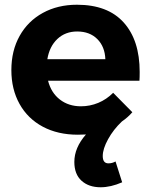

<svg xmlns="http://www.w3.org/2000/svg" viewBox="-20 -563 637 811"><path d="M570 -259Q570 -235 569 -222H183Q196 -171 233 -142.5Q270 -114 322 -114Q360 -114 395 -128.5Q430 -143 458 -171L539 -89Q520 -67 495 -50Q459 -16 436.5 25Q414 66 414 96Q414 127 438 127Q454 127 468 119L496 207Q448 228 405 228Q355 228 324.5 200.5Q294 173 294 121Q294 61 343 5L309 6Q224 6 160.5 -28Q97 -62 62.5 -124Q28 -186 28 -267Q28 -349 63 -411.5Q98 -474 161 -508.5Q224 -543 305 -543Q435 -543 502.5 -468Q570 -393 570 -259ZM425 -313Q423 -366 391 -398Q359 -430 306 -430Q256 -430 222.5 -398.5Q189 -367 180 -313Z"/></svg>

Font: Gontserrat SemiBold
Style: Regular
Weight: 600
Designer: Julieta Ulanovsky
Foundry: Julieta Ulanovsky
Version: Version 6.001